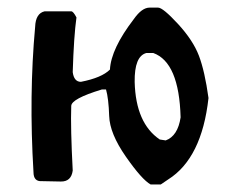

<svg xmlns="http://www.w3.org/2000/svg" viewBox="-20 -477 619 504"><path d="M372.6 -457H395Q407.7 -457 447.3 -414.1Q486.8 -371.1 502.2 -330.6Q517.6 -290 527.3 -219.7Q509.8 -61.5 421.4 -5.9L401.9 7.3H375.5Q352.5 -5.4 310.3 -65.9Q268.1 -126.5 266.6 -172.4Q265.1 -218.3 258.3 -242.2H247.6Q167 -217.8 167 -198.7Q165 -141.1 170.9 -29.3Q167 0 139.6 -0.5L89.8 -1.5Q67.9 0 67.9 -25.4Q55.7 -226.6 72.3 -407.2Q73.7 -441.9 97.2 -447.3H167Q172.4 -447.3 180.7 -431.2Q173.8 -381.8 170.9 -287.6Q174.3 -262.2 192.4 -262.2Q247.1 -272.9 268.6 -294.4Q271.5 -349.1 331.5 -427.2Q352.5 -457 372.6 -457ZM333.5 -261.7Q336.4 -153.3 399.4 -110.8L415 -108.4Q446.8 -120.1 454.1 -168.9Q450.2 -313.5 382.3 -337.9H364.3Q332.5 -329.6 333.5 -261.7Z"/></svg>

Font: Panteley
Style: Regular
Weight: 500
Designer: Kalashnikov Yuriy
Foundry: Øêîëà ïàâà èìåíè ñâÿòîãî àâíîàïîñòîëüíîãî Âëàäèìèà
Version: Version 1.80 April 12, 2018